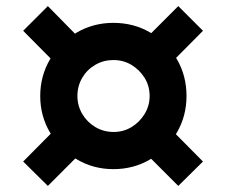

<svg xmlns="http://www.w3.org/2000/svg" viewBox="-20 -680 742 630"><path d="M352 -125Q286 -125 231.5 -157.5Q177 -190 144.5 -244.5Q112 -299 112 -365Q112 -431 144.5 -486Q177 -541 231.5 -573Q286 -605 352 -605Q419 -605 473.5 -573Q528 -541 560 -486.5Q592 -432 592 -365Q592 -299 560 -244.5Q528 -190 473.5 -157.5Q419 -125 352 -125ZM353 -247Q385 -247 411.5 -263Q438 -279 454.5 -306Q471 -333 471 -365Q471 -398 454.5 -424.5Q438 -451 411.5 -467Q385 -483 352 -483Q320 -483 293 -467.5Q266 -452 250 -425Q234 -398 234 -365Q234 -333 250 -306Q266 -279 293 -263Q320 -247 353 -247ZM137 -70 56 -150 177 -272 257 -190ZM565 -70 444 -191 525 -272 646 -150ZM177 -457 56 -579 137 -660 257 -538ZM525 -457 444 -539 565 -660 646 -579Z"/></svg>

Font: M PLUS 1
Style: Bold
Weight: 700
Designer: Coji Morishita
Foundry: UNDERFOREST DESIGN
Version: Version 1.001